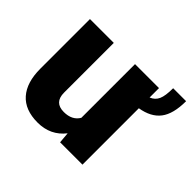

<svg xmlns="http://www.w3.org/2000/svg" viewBox="-139 -752 937 937"><g transform="rotate(45 329.5 -284.0)"><path d="M658.7 -576.7Q658.7 -488.8 625 -444.8Q591.3 -400.9 520 -389.2V0H365.7L360.8 -57.1Q308.6 9.8 219.7 9.8Q132.8 9.8 88.1 -40.8Q43.5 -91.3 43.5 -186V-528.3H208V-185.1Q208 -117.2 273.9 -117.2Q330.6 -117.2 354.5 -157.7V-528.3H520V-463.4Q546.9 -474.1 558.1 -499Q569.3 -523.9 569.3 -576.7Z"/></g></svg>

Font: Roboto
Style: Regular
Weight: 900
Designer: Google
Version: Version 2.001171; 2014